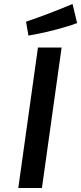

<svg xmlns="http://www.w3.org/2000/svg" viewBox="-20 -946 408 966"><path d="M191 0 290 -707H171L72 0ZM123 -767Q223 -784 314 -812Q346 -821 368 -830L345 -926Q216 -872 111 -837Z"/></svg>

Font: Brisa Sans Medium
Style: Italic
Weight: 600
Italic angle: -8°
Designer: Dalton Maag Ltd
Foundry: Dalton Maag Ltd
Version: Version 1.101;July 10, 2019;FontCreator 11.5.0.2425 64-bit